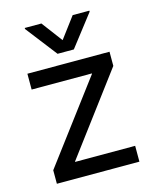

<svg xmlns="http://www.w3.org/2000/svg" viewBox="-109 -794 703 869"><g transform="rotate(-15 242.0 -359.5)"><path d="M48.8 0V-63.5L331.1 -439.5V-441.4H48.8V-515.6H433.6V-449.2L154.3 -76.2V-74.2H435.5V0ZM168.9 -718.8 242.2 -621.1 315.4 -718.8H393.6V-713.9L280.3 -567.4H204.1L90.8 -713.9V-718.8Z"/></g></svg>

Font: Inter Display V
Style: Regular
Weight: 400
Designer: Rasmus Andersson
Foundry: rsms
Version: Version 3.015;git-src